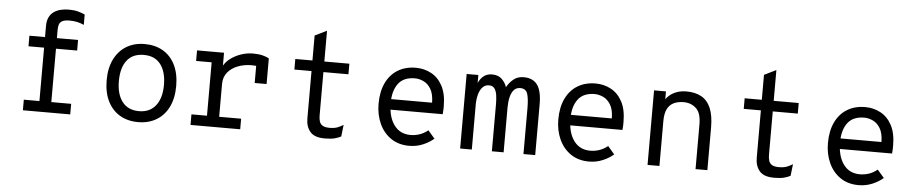

<svg xmlns="http://www.w3.org/2000/svg" viewBox="-42 -1011 6244 1311"><g transform="rotate(5 3080.0 -355.0)"><path d="M241 0V-438.5H134V-511H241V-586.5Q241 -623 253 -647.2Q265 -671.5 286 -685.8Q307 -700 333 -706Q359 -712 387 -712Q423 -712 449.5 -705Q476 -698 497.5 -688V-617Q476 -627 452.2 -632.5Q428.5 -638 398.5 -638Q366 -638 349.8 -629.5Q333.5 -621 328 -606Q322.5 -591 322.5 -572.5V-511H467.5V-438.5H322.5V0ZM134 0V-72.5H458.5V0Z M924 12Q852.5 12 799 -19.5Q745.5 -51 715.8 -110.8Q686 -170.5 686 -255Q686 -338.5 715.8 -398.5Q745.5 -458.5 799 -490.8Q852.5 -523 924 -523Q996 -523 1049.8 -491.5Q1103.5 -460 1133 -400Q1162.5 -340 1162.5 -256Q1162.5 -172.5 1133 -112.5Q1103.5 -52.5 1049.8 -20.2Q996 12 924 12ZM924 -63Q998 -63 1038.2 -114.5Q1078.5 -166 1078.5 -256Q1078.5 -345.5 1039.5 -397Q1000.5 -448.5 924 -448.5Q848.5 -448.5 809 -398.2Q769.5 -348 769.5 -255Q769.5 -166 809 -114.5Q848.5 -63 924 -63Z M1283 0V-72.5H1389.5V-438.5H1283V-511H1468V-396.5L1462 -411Q1478 -445.5 1510.8 -470.5Q1543.5 -495.5 1584.2 -509.2Q1625 -523 1665.5 -523Q1704.5 -523 1732 -516Q1759.5 -509 1776 -499V-323.5H1694.5V-475L1719.5 -436Q1707 -439.5 1692.8 -441Q1678.5 -442.5 1663 -442.5Q1612.5 -442.5 1569 -425.8Q1525.5 -409 1499.2 -376.5Q1473 -344 1473 -297V-72.5H1623.5V0Z M2202.5 12Q2133.5 12 2103.8 -22.5Q2074 -57 2074 -114.5V-438.5H1956.5V-511H2074V-682L2155.5 -722V-511H2327V-438.5H2155.5V-142.5Q2155.5 -119 2160.8 -101.2Q2166 -83.5 2182 -73.2Q2198 -63 2229.5 -63Q2266 -63 2287.5 -72.5Q2309 -82 2324.5 -91.5L2315 -11Q2295 -0.5 2269.8 5.8Q2244.5 12 2202.5 12Z M2782.5 12Q2709 12 2656.8 -24Q2604.5 -60 2577 -121Q2549.5 -182 2549.5 -256Q2549.5 -340.5 2578.5 -400.2Q2607.5 -460 2659.8 -491.5Q2712 -523 2782.5 -523Q2840 -523 2888.2 -497Q2936.5 -471 2965.5 -416.8Q2994.5 -362.5 2994.5 -277.5Q2994.5 -268 2994.2 -254.2Q2994 -240.5 2992 -223H2613.5V-295H2913Q2912 -356 2891.2 -389.8Q2870.5 -423.5 2840.5 -437Q2810.5 -450.5 2782.5 -450.5Q2704.5 -450.5 2668 -401.2Q2631.5 -352 2631.5 -269.5Q2631.5 -173.5 2672 -118Q2712.5 -62.5 2785 -62.5Q2815.5 -62.5 2845.5 -72.2Q2875.5 -82 2904.5 -105L2950.5 -51.5Q2918.5 -24 2875.2 -6Q2832 12 2782.5 12Z M3131 0V-511H3211V-416.5L3199 -424.5Q3213 -471.5 3238.5 -497.2Q3264 -523 3304.5 -523Q3348 -523 3372.5 -498.2Q3397 -473.5 3406 -444.5Q3423.5 -476.5 3451.8 -499.8Q3480 -523 3521 -523Q3584.5 -523 3615 -481.5Q3645.5 -440 3645.5 -348V0H3565V-313Q3565 -380.5 3553.8 -413.8Q3542.5 -447 3504 -447Q3477 -447 3460.5 -428.2Q3444 -409.5 3436.5 -377.8Q3429 -346 3429 -307.5V0H3348.5V-323.5Q3348.5 -356 3344.5 -384.2Q3340.5 -412.5 3328 -429.8Q3315.5 -447 3290 -447Q3263.5 -447 3246 -428.2Q3228.5 -409.5 3219.8 -377.8Q3211 -346 3211 -307.5V0Z M4014.5 12Q3941 12 3888.8 -24Q3836.5 -60 3809 -121Q3781.5 -182 3781.5 -256Q3781.5 -340.5 3810.5 -400.2Q3839.5 -460 3891.8 -491.5Q3944 -523 4014.5 -523Q4072 -523 4120.2 -497Q4168.5 -471 4197.5 -416.8Q4226.5 -362.5 4226.5 -277.5Q4226.5 -268 4226.2 -254.2Q4226 -240.5 4224 -223H3845.5V-295H4145Q4144 -356 4123.2 -389.8Q4102.5 -423.5 4072.5 -437Q4042.5 -450.5 4014.5 -450.5Q3936.5 -450.5 3900 -401.2Q3863.5 -352 3863.5 -269.5Q3863.5 -173.5 3904 -118Q3944.5 -62.5 4017 -62.5Q4047.5 -62.5 4077.5 -72.2Q4107.5 -82 4136.5 -105L4182.5 -51.5Q4150.5 -24 4107.2 -6Q4064 12 4014.5 12Z M4415.5 0V-511H4497V-415.5L4484 -433Q4496 -461 4518 -481Q4540 -501 4570 -512Q4600 -523 4636.5 -523Q4697.5 -523 4739.8 -499.5Q4782 -476 4803.8 -424.8Q4825.5 -373.5 4825.5 -290.5V0H4744.5V-306Q4744.5 -384.5 4709.8 -416.5Q4675 -448.5 4624 -448.5Q4587 -448.5 4558.2 -435.5Q4529.5 -422.5 4513.2 -392Q4497 -361.5 4497 -308V0Z M5282.5 12Q5213.5 12 5183.8 -22.5Q5154 -57 5154 -114.5V-438.5H5036.5V-511H5154V-682L5235.5 -722V-511H5407V-438.5H5235.5V-142.5Q5235.5 -119 5240.8 -101.2Q5246 -83.5 5262 -73.2Q5278 -63 5309.5 -63Q5346 -63 5367.5 -72.5Q5389 -82 5404.5 -91.5L5395 -11Q5375 -0.5 5349.8 5.8Q5324.5 12 5282.5 12Z M5862.5 12Q5789 12 5736.8 -24Q5684.5 -60 5657 -121Q5629.5 -182 5629.5 -256Q5629.5 -340.5 5658.5 -400.2Q5687.5 -460 5739.8 -491.5Q5792 -523 5862.5 -523Q5920 -523 5968.2 -497Q6016.5 -471 6045.5 -416.8Q6074.5 -362.5 6074.5 -277.5Q6074.5 -268 6074.2 -254.2Q6074 -240.5 6072 -223H5693.5V-295H5993Q5992 -356 5971.2 -389.8Q5950.5 -423.5 5920.5 -437Q5890.5 -450.5 5862.5 -450.5Q5784.5 -450.5 5748 -401.2Q5711.5 -352 5711.5 -269.5Q5711.5 -173.5 5752 -118Q5792.5 -62.5 5865 -62.5Q5895.5 -62.5 5925.5 -72.2Q5955.5 -82 5984.5 -105L6030.5 -51.5Q5998.5 -24 5955.2 -6Q5912 12 5862.5 12Z"/></g></svg>

Font: Overpass Mono Light
Style: Regular
Weight: 400
Monospace: yes
Version: Version 4.000